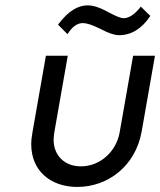

<svg xmlns="http://www.w3.org/2000/svg" viewBox="-20 -700 608 729"><path d="M236.3 -570.3C253.9 -598.6 273.4 -612.3 293.9 -612.3C310.5 -612.3 333 -604.5 362.3 -589.8C391.6 -574.2 415 -566.4 431.6 -566.4C478.5 -566.4 518.6 -590.8 550.8 -639.6L514.6 -674.8C492.2 -645.5 469.7 -630.9 449.2 -630.9C438.5 -630.9 418.9 -638.7 388.7 -655.3C358.4 -671.9 333 -679.7 312.5 -679.7C275.4 -679.7 239.3 -657.2 204.1 -611.3L200.2 -606.4ZM485.4 -488.3 434.6 -199.2C422.9 -127 362.3 -68.4 287.1 -68.4C221.7 -68.4 183.6 -113.3 183.6 -168.9C183.6 -177.7 184.6 -188.5 186.5 -199.2L237.3 -488.3H154.3L103.5 -199.2C100.6 -182.6 98.6 -167 98.6 -152.3C98.6 -50.8 172.9 9.8 273.4 9.8C390.6 9.8 494.1 -70.3 517.6 -199.2L568.4 -488.3Z"/></svg>

Font: Sen-gleads
Style: Italic
Weight: 400
Designer: Kosal Sen, Philatype
Foundry: Philatype
Version: Version 1.004; ttfautohint (v1.8.3)